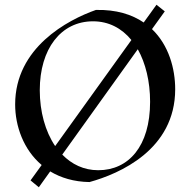

<svg xmlns="http://www.w3.org/2000/svg" viewBox="-20 -756 806 811"><path d="M109 6 144 35 192 -32C237 -5 292 12 358 13C485 -22 720 -124 720 -379C720 -466 693 -565 622 -633L676 -708L641 -736L587 -661C537 -695 471 -716 385 -714C266 -672 44 -555 44 -315C44 -224 79 -124 156 -59ZM395 -37C334 -37 283 -62 243 -103L562 -548C595 -489 614 -412 614 -326C614 -138 523 -37 395 -37ZM148 -375C148 -549 237 -666 373 -666C439 -666 494 -637 535 -587L213 -139C171 -201 148 -285 148 -375Z"/></svg>

Font: Mazius Display
Style: Regular
Weight: 400
Designer: Alberto Casagrande & Collletttivo
Foundry: Collletttivo
Version: Version 2.000;Glyphs 3.2 (3217)